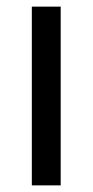

<svg xmlns="http://www.w3.org/2000/svg" viewBox="-20 -554 279 579"><path d="M163 5H76V-534H163Z"/></svg>

Font: LXGW 975 Gothic SC
Style: Regular
Weight: 400
Version: Version 2.01;February 25, 2021